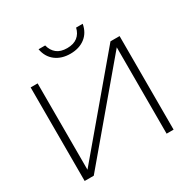

<svg xmlns="http://www.w3.org/2000/svg" viewBox="-205 -1142 1316 1333"><g transform="rotate(-30 453.5 -476.0)"><path d="M97 0V-750H153V-14H116L737 -750H810V0H754V-736H791L170 0ZM277 -952H330Q341 -908 371.5 -883.5Q402 -859 454 -859Q506 -859 537 -883.5Q568 -908 578 -952H631Q619 -886 572 -850Q525 -814 454 -814Q384 -814 336.5 -850Q289 -886 277 -952Z"/></g></svg>

Font: Unbounded ExtraLight
Style: Regular
Weight: 250
Designer: Luke Prowse, Jean-Baptiste Morizot, Fátima Lázaro, Florian Runge
Foundry: NaN
Version: Version 1.701;gftools[0.9.28.dev5+ged2979d]